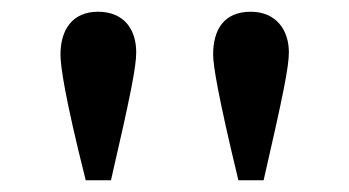

<svg xmlns="http://www.w3.org/2000/svg" viewBox="-20 -711 595 327"><path d="M429 -404C463 -552 472 -598 472 -622C472 -659 451 -691 407 -691C361 -691 343 -660 343 -618C343 -600 351 -549 386 -404ZM169 -404C203 -551 212 -598 212 -622C212 -661 191 -691 147 -691C103 -691 83 -660 83 -618C83 -599 90 -547 126 -404Z"/></svg>

Font: XITS Math
Style: Bold
Weight: 700
Designer: MicroPress Inc., with final additions and corrections provided by Coen Hoffman, Elsevier (retired)
Version: Version 1.105